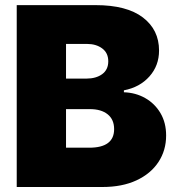

<svg xmlns="http://www.w3.org/2000/svg" viewBox="-20 -748 708 768"><path d="M46.9 0V-727.5H362.3Q486.8 -727.5 551.5 -678.2Q616.2 -628.9 616.2 -545.9Q616.2 -485.4 577.6 -442.1Q539.1 -398.9 475.6 -386.7V-378.9Q522.5 -377.4 560.8 -355.7Q599.1 -334 621.8 -295.7Q644.5 -257.3 644.5 -206.1Q644.5 -146.5 613.8 -99.9Q583 -53.2 525.9 -26.6Q468.8 0 389.6 0ZM244.1 -157.2H336.9Q436.5 -157.2 436.5 -231.4Q436.5 -270 410.6 -290.8Q384.8 -311.5 339.8 -311.5H244.1ZM244.1 -433.6H325.2Q364.3 -433.6 388.7 -451.4Q413.1 -469.2 413.1 -502.9Q413.1 -536.1 388.9 -554.2Q364.7 -572.3 328.1 -572.3H244.1Z"/></svg>

Font: Inter Black
Style: Regular
Weight: 900
Designer: Rasmus Andersson
Foundry: rsms
Version: Version 4.000;git-a52131595